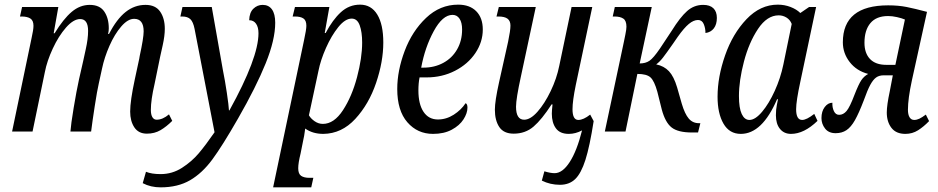

<svg xmlns="http://www.w3.org/2000/svg" viewBox="-20 -566 4034 826"><path d="M540 -86Q540 -132 560 -225L577 -304Q578 -308 579 -313Q580 -318 581 -325Q598 -403 598 -431Q598 -485 557 -485Q530 -485 501.5 -452Q473 -419 451 -369Q429 -319 419 -271L405 -207Q398 -177 387.5 -109Q377 -41 372 0H283Q285 -30 297 -102.5Q309 -175 320 -225L338 -304Q339 -310 349 -354.5Q359 -399 359 -433Q359 -484 325 -484Q296 -484 264 -447.5Q232 -411 207 -357Q182 -303 173 -256L120 0H32L116 -403Q124 -438 124 -455Q124 -478 110.5 -486.5Q97 -495 73 -495H66L75 -536H231L211 -423H215Q253 -485 288.5 -515Q324 -545 366 -545Q409 -545 428.5 -516.5Q448 -488 448 -444Q448 -432 445 -420H449Q482 -484 520.5 -514.5Q559 -545 606 -545Q649 -545 669 -516Q689 -487 689 -442Q689 -412 680 -371.5Q671 -331 669 -322L645 -205Q629 -136 629 -93Q629 -73 635.5 -62Q642 -51 654 -51Q680 -51 707 -74L721 -46Q696 -21 670.5 -6Q645 9 612 9Q576 9 558 -18Q540 -45 540 -86Z M594 222 608 173Q632 183 671 183Q721 183 763 156Q805 129 835 93.5Q865 58 903 3L817 -442Q811 -472 799 -483.5Q787 -495 764 -495H756L765 -536H891L939 -264Q948 -220 956 -166Q964 -112 965 -91H967Q1092 -317 1092 -423Q1092 -449 1081.5 -464Q1071 -479 1052 -479Q1053 -512 1070 -528.5Q1087 -545 1110 -545Q1136 -545 1150 -525.5Q1164 -506 1164 -468Q1164 -395 1123 -293.5Q1082 -192 1004 -56Q937 61 893.5 120Q850 179 797.5 209.5Q745 240 671 240Q628 240 594 222Z M1288 -393Q1298 -439 1298 -455Q1298 -478 1285.5 -486.5Q1273 -495 1249 -495H1239L1249 -536H1397L1377 -424H1381Q1411 -481 1446.5 -513.5Q1482 -546 1529 -546Q1577 -546 1603 -503.5Q1629 -461 1629 -383Q1629 -301 1598 -209.5Q1567 -118 1508.5 -54.5Q1450 9 1371 10Q1325 10 1293 -13Q1292 -9 1290.5 4.5Q1289 18 1285 35L1273 95Q1263 135 1263 158Q1263 182 1275.5 190.5Q1288 199 1311 199H1328L1319 240H1155ZM1538 -383Q1538 -428 1527.5 -457Q1517 -486 1493 -486Q1465 -486 1435.5 -449.5Q1406 -413 1382.5 -360Q1359 -307 1350 -261L1309 -70Q1317 -56 1333.5 -44.5Q1350 -33 1369 -33Q1417 -33 1455.5 -92Q1494 -151 1516 -234Q1538 -317 1538 -383Z M1689 -183Q1689 -262 1721 -347Q1753 -432 1813 -489Q1873 -546 1951 -546Q2001 -546 2029 -517.5Q2057 -489 2057 -439Q2057 -385 2025 -337.5Q1993 -290 1937.5 -261.5Q1882 -233 1815 -233H1785Q1780 -208 1780 -177Q1780 -118 1802 -85Q1824 -52 1864 -52Q1900 -52 1932 -72.5Q1964 -93 1983 -122Q1991 -119 1991 -103Q1991 -79 1974 -52.5Q1957 -26 1923.5 -8Q1890 10 1843 10Q1776 10 1732.5 -40Q1689 -90 1689 -183ZM1802 -275Q1849 -275 1887 -295.5Q1925 -316 1946.5 -353.5Q1968 -391 1968 -439Q1968 -469 1957 -485.5Q1946 -502 1927 -502Q1884 -502 1846 -432Q1808 -362 1792 -275Z M2534 -45Q2517 64 2498.5 122Q2480 180 2454.5 204.5Q2429 229 2389 229Q2347 229 2311 211L2322 171Q2348 179 2366 179Q2400 179 2431 131Q2462 83 2484 -5Q2456 10 2427 10Q2389 10 2371.5 -14Q2354 -38 2354 -77Q2354 -89 2357 -117H2353Q2311 -52 2275.5 -21.5Q2240 9 2190 9Q2147 9 2128 -19.5Q2109 -48 2109 -94Q2109 -131 2127 -212L2166 -387Q2176 -435 2176 -456Q2176 -476 2163.5 -485.5Q2151 -495 2124 -495H2116L2126 -536H2285L2221 -237Q2200 -141 2200 -107Q2200 -51 2235 -51Q2262 -51 2292.5 -85.5Q2323 -120 2349 -174Q2375 -228 2386 -283L2439 -536H2528L2457 -200Q2443 -132 2443 -96Q2443 -50 2468 -50Q2490 -50 2519 -73Z M2827 -95 2808 -171Q2795 -218 2778.5 -233Q2762 -248 2722 -248L2671 0H2582L2664 -386Q2666 -396 2670.5 -418Q2675 -440 2675 -451Q2675 -477 2661.5 -486Q2648 -495 2624 -495H2616L2625 -536H2784L2732 -293Q2757 -293 2774 -304.5Q2791 -316 2819 -357L2870 -434Q2906 -492 2936 -518.5Q2966 -545 3005 -545Q3034 -545 3049 -530.5Q3064 -516 3064 -489Q3064 -461 3051 -444Q3038 -427 3015 -424Q3015 -445 3007.5 -462.5Q3000 -480 2983 -480Q2964 -480 2943.5 -463Q2923 -446 2896 -408L2876 -379Q2846 -336 2832 -318Q2818 -300 2803 -289Q2837 -282 2858 -259.5Q2879 -237 2893 -190L2913 -120Q2926 -76 2943 -56Q2960 -36 2987 -36H2993L2983 4H2957Q2897 4 2869.5 -17.5Q2842 -39 2827 -95Z M3067 -150Q3067 -235 3099.5 -328Q3132 -421 3191.5 -483.5Q3251 -546 3326 -546Q3355 -546 3381 -536Q3407 -526 3423 -510L3461 -536H3491L3423 -214Q3405 -131 3405 -96Q3405 -50 3431 -50Q3450 -50 3483 -76L3497 -46Q3439 10 3383 10Q3353 10 3335.5 -11.5Q3318 -33 3318 -70Q3318 -95 3322 -114Q3326 -133 3327 -139H3323Q3259 10 3167 10Q3118 10 3092.5 -34Q3067 -78 3067 -150ZM3350 -288 3386 -463Q3379 -481 3363.5 -490.5Q3348 -500 3330 -500Q3280 -500 3241 -441.5Q3202 -383 3180.5 -301Q3159 -219 3159 -153Q3159 -101 3171 -75.5Q3183 -50 3204 -50Q3229 -50 3258.5 -85Q3288 -120 3313 -175Q3338 -230 3350 -288Z M3795 -82Q3795 -113 3808 -174L3821 -242H3782Q3762 -242 3749 -232.5Q3736 -223 3724 -201Q3712 -179 3696 -134Q3675 -79 3658 -49Q3641 -19 3621.5 -6Q3602 7 3575 7Q3545 7 3529.5 -13Q3514 -33 3514 -58Q3514 -87 3528 -105.5Q3542 -124 3561 -124Q3560 -104 3567.5 -88Q3575 -72 3590 -72Q3608 -72 3622 -88.5Q3636 -105 3656 -158Q3674 -204 3685.5 -221Q3697 -238 3715 -248Q3665 -261 3635.5 -299Q3606 -337 3606 -384Q3606 -543 3801 -543Q3845 -543 3880 -536Q3915 -529 3968 -515L3903 -220Q3886 -141 3886 -94Q3886 -73 3893 -61.5Q3900 -50 3913 -50Q3924 -50 3935.5 -55.5Q3947 -61 3963 -73L3977 -45Q3954 -21 3929.5 -5.5Q3905 10 3875 10Q3835 10 3815 -16Q3795 -42 3795 -82ZM3832 -287 3873 -482Q3859 -488 3838.5 -492.5Q3818 -497 3801 -497Q3750 -497 3724.5 -466.5Q3699 -436 3699 -382Q3699 -337 3723 -312Q3747 -287 3793 -287Z"/></svg>

Font: Noto Serif Cond
Style: Italic
Weight: 400
Width: 3
Italic angle: -12°
Designer: Monotype Design Team
Foundry: Monotype Imaging Inc.
Version: Version 1.001